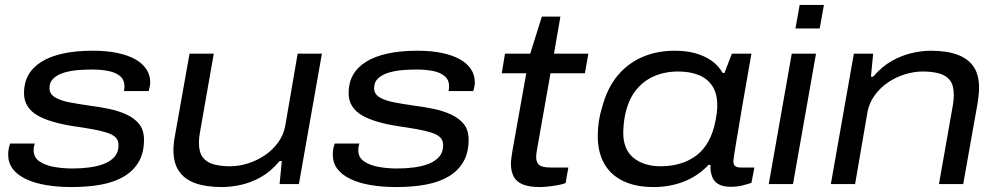

<svg xmlns="http://www.w3.org/2000/svg" viewBox="-20 -744 4030 776"><path d="M269 12Q213 12 166 4Q119 -4 84.5 -20.5Q50 -37 31.5 -61.5Q13 -86 13 -120Q13 -131 15 -142Q17 -153 21 -164H121Q119 -160 117.5 -152Q116 -144 116 -137Q116 -108 139 -92Q162 -76 198 -69.5Q234 -63 273 -63Q309 -63 342.5 -67.5Q376 -72 402 -82.5Q428 -93 443.5 -111Q459 -129 459 -157Q459 -178 446.5 -189.5Q434 -201 410 -208.5Q386 -216 352.5 -222Q319 -228 277 -234Q232 -241 195.5 -251.5Q159 -262 132.5 -277Q106 -292 91.5 -314.5Q77 -337 77 -368Q77 -409 94.5 -440.5Q112 -472 147 -494Q182 -516 234 -527.5Q286 -539 355 -539Q411 -539 454 -530Q497 -521 526.5 -504.5Q556 -488 571.5 -464.5Q587 -441 587 -412Q587 -403 585.5 -395Q584 -387 581 -376H481Q482 -381 482.5 -386Q483 -391 483 -395Q483 -422 464.5 -437Q446 -452 416 -457.5Q386 -463 352 -463Q329 -463 299.5 -461Q270 -459 242.5 -451.5Q215 -444 197.5 -428.5Q180 -413 180 -388Q180 -364 202.5 -350.5Q225 -337 262.5 -330Q300 -323 342 -317Q382 -312 420.5 -304Q459 -296 491.5 -281Q524 -266 543 -242Q562 -218 562 -179Q562 -127 541 -90.5Q520 -54 481.5 -31Q443 -8 389.5 2Q336 12 269 12Z M877 12Q813 12 769.5 -3.5Q726 -19 703.5 -52Q681 -85 681 -137Q681 -150 682.5 -164.5Q684 -179 687 -195L746 -527H844L788 -208Q786 -197 785 -186.5Q784 -176 784 -166Q784 -128 800 -107.5Q816 -87 844.5 -79.5Q873 -72 910 -72Q945 -72 982 -83.5Q1019 -95 1050.5 -116.5Q1082 -138 1104 -168Q1126 -198 1133 -236L1183 -527H1281L1188 0H1110L1119 -93H1110Q1075 -51 1035 -28.5Q995 -6 954 3Q913 12 877 12Z M1581 12Q1525 12 1478 4Q1431 -4 1396.5 -20.5Q1362 -37 1343.5 -61.5Q1325 -86 1325 -120Q1325 -131 1327 -142Q1329 -153 1333 -164H1433Q1431 -160 1429.5 -152Q1428 -144 1428 -137Q1428 -108 1451 -92Q1474 -76 1510 -69.5Q1546 -63 1585 -63Q1621 -63 1654.5 -67.5Q1688 -72 1714 -82.5Q1740 -93 1755.5 -111Q1771 -129 1771 -157Q1771 -178 1758.5 -189.5Q1746 -201 1722 -208.5Q1698 -216 1664.5 -222Q1631 -228 1589 -234Q1544 -241 1507.5 -251.5Q1471 -262 1444.5 -277Q1418 -292 1403.5 -314.5Q1389 -337 1389 -368Q1389 -409 1406.5 -440.5Q1424 -472 1459 -494Q1494 -516 1546 -527.5Q1598 -539 1667 -539Q1723 -539 1766 -530Q1809 -521 1838.5 -504.5Q1868 -488 1883.5 -464.5Q1899 -441 1899 -412Q1899 -403 1897.5 -395Q1896 -387 1893 -376H1793Q1794 -381 1794.5 -386Q1795 -391 1795 -395Q1795 -422 1776.5 -437Q1758 -452 1728 -457.5Q1698 -463 1664 -463Q1641 -463 1611.5 -461Q1582 -459 1554.5 -451.5Q1527 -444 1509.5 -428.5Q1492 -413 1492 -388Q1492 -364 1514.5 -350.5Q1537 -337 1574.5 -330Q1612 -323 1654 -317Q1694 -312 1732.5 -304Q1771 -296 1803.5 -281Q1836 -266 1855 -242Q1874 -218 1874 -179Q1874 -127 1853 -90.5Q1832 -54 1793.5 -31Q1755 -8 1701.5 2Q1648 12 1581 12Z M2160 12Q2122 12 2096 2.5Q2070 -7 2057.5 -28Q2045 -49 2045 -83Q2045 -94 2047 -107Q2049 -120 2051 -134L2107 -448H2008L2021 -527H2123L2170 -677H2245L2219 -527H2358L2344 -448H2205L2151 -143Q2149 -133 2148 -124.5Q2147 -116 2147 -109Q2147 -88 2159 -77.5Q2171 -67 2205 -67H2277L2266 -4Q2252 1 2233 4.5Q2214 8 2194.5 10Q2175 12 2160 12Z M2621 12Q2550 12 2499.5 -12Q2449 -36 2422.5 -82Q2396 -128 2396 -194Q2396 -226 2400.5 -255Q2405 -284 2414 -312Q2434 -387 2475 -437Q2516 -487 2575 -513Q2634 -539 2707 -539Q2753 -539 2789.5 -529Q2826 -519 2854.5 -499.5Q2883 -480 2901 -449H2908L2938 -527H3017L2996 -407Q2987 -358 2979.5 -312.5Q2972 -267 2965.5 -228.5Q2959 -190 2954 -160.5Q2949 -131 2946.5 -113Q2944 -95 2944 -92Q2944 -79 2951 -73Q2958 -67 2974 -67H3029L3017 -5Q3006 -1 2983 5Q2960 11 2933 11Q2901 11 2881.5 -1Q2862 -13 2856 -37Q2853 -46 2852 -56Q2851 -66 2852 -77L2844 -78Q2802 -33 2745 -10.5Q2688 12 2621 12ZM2651 -72Q2693 -72 2729.5 -83Q2766 -94 2795 -116Q2824 -138 2843.5 -173.5Q2863 -209 2872 -257Q2875 -272 2876.5 -283Q2878 -294 2878.5 -302.5Q2879 -311 2879 -318Q2879 -365 2859.5 -395.5Q2840 -426 2804.5 -440.5Q2769 -455 2721 -455Q2667 -455 2622.5 -435.5Q2578 -416 2547.5 -376Q2517 -336 2505 -272Q2502 -255 2501 -243Q2500 -231 2499.5 -223Q2499 -215 2499 -207Q2499 -140 2540.5 -106Q2582 -72 2651 -72Z M3195 -629 3212 -724H3310L3293 -629ZM3087 0 3180 -527H3278L3185 0Z M3338 0 3431 -527H3509L3500 -434H3509Q3544 -475 3584 -497.5Q3624 -520 3665 -529.5Q3706 -539 3742 -539Q3806 -539 3849.5 -523Q3893 -507 3915 -474.5Q3937 -442 3937 -390Q3937 -376 3935.5 -362Q3934 -348 3932 -332L3873 0H3775L3831 -318Q3833 -330 3834 -340.5Q3835 -351 3835 -360Q3835 -400 3819 -420Q3803 -440 3774.5 -447.5Q3746 -455 3709 -455Q3674 -455 3637 -443.5Q3600 -432 3568.5 -410.5Q3537 -389 3515 -358.5Q3493 -328 3486 -291L3436 0Z"/></svg>

Font: Archivo Expanded
Style: Italic
Weight: 400
Width: 7
Italic angle: -10°
Designer: Hector Gatti
Foundry: Omnibus-Type
Version: Version 2.001